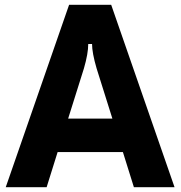

<svg xmlns="http://www.w3.org/2000/svg" viewBox="-20 -783 755 803"><path d="M175 0H4L269 -763H445L710 0H540L494 -147H221ZM265 -287H450L384 -497Q365 -562 365 -599H349Q349 -559 331 -497Z"/></svg>

Font: Open Sauce Sans ExtraBold
Style: Regular
Weight: 800
Designer: Alfredo Marco Pradil
Foundry: Creative Sauce Fz LLC
Version: Version 1.477